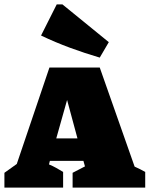

<svg xmlns="http://www.w3.org/2000/svg" viewBox="-49 -850 678 870"><path d="M561 -95Q573 -90 585.5 -83.5Q598 -77 609 -71V0H280V-67L336 -96L329 -121H177L173 -105Q190 -98 206 -89Q222 -80 237 -71V0H-29V-67L27 -107L175 -544H403ZM206 -223H302L255 -397ZM403 -589Q335 -609 268.5 -633.5Q202 -658 137 -689L208 -830H234L444 -659Z"/></svg>

Font: Piazzolla SC Black
Style: Regular
Weight: 900
Designer: Juan Pablo del Peral
Foundry: Huerta Tipografica
Version: Version 1.330